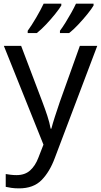

<svg xmlns="http://www.w3.org/2000/svg" viewBox="-20 -786 550 1046"><path d="M1 -536.1H95.2L210.9 -231Q226.1 -190.9 238 -154.5Q250 -118.2 255.9 -85H259.8Q266.1 -109.9 279.1 -150.4Q292 -190.9 306.2 -231.9L415 -536.1H509.8L278.8 74.2Q251 149.9 206.5 195.1Q162.1 240.2 84 240.2Q60.1 240.2 42 237.5Q23.9 234.9 11.2 231.9V162.1Q22 164.1 37.6 166Q53.2 168 69.8 168Q116.2 168 144.5 142.1Q172.9 116.2 189 73.2L216.8 2ZM489.7 -766.1V-755.9Q480 -738.8 456.8 -710Q433.6 -681.2 406.7 -652.6Q379.9 -624 356.9 -606H306.6V-618.2Q320.8 -637.2 336.9 -663.1Q353 -689 368.4 -716.6Q383.8 -744.1 394 -766.1ZM314 -766.1V-755.9Q303.7 -738.8 280.8 -710Q257.8 -681.2 230.7 -652.6Q203.6 -624 180.7 -606H130.9V-618.2Q151.9 -647 176.8 -689.5Q201.7 -731.9 217.8 -766.1Z"/></svg>

Font: Kurinto Seri
Style: Regular
Weight: 400
Designer: Kurinto was developed by Clint Goss from a range of fonts that are compatible with the SIL Open Font License Version 1.1
Foundry: Clinton F. Goss
Version: Version 2.196; July 25, 2020